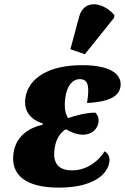

<svg xmlns="http://www.w3.org/2000/svg" viewBox="-20 -848 572 878"><path d="M368 -600 502 -767 503 -779C455 -836 365 -856 342 -772L302 -623ZM249 10C407 10 472 -51 480 -107C484 -131 473 -149 458 -156C439 -122 385 -69 310 -69C242 -69 220 -107 230 -171C237 -218 260 -245 281 -257C303 -245 328 -232 360 -232C398 -232 425 -256 430 -287C433 -307 427 -322 416 -333C378 -333 328 -321 292 -308C279 -324 272 -357 279 -403C286 -454 310 -486 345 -486C384 -486 390 -453 378 -377C493 -383 525 -414 531 -452C538 -501 498 -550 355 -550C206 -550 110 -493 96 -400C87 -337 123 -300 176 -283L175 -278C108 -262 53 -223 42 -149C27 -49 96 10 249 10Z"/></svg>

Font: Noto Serif SemiCondensed Black
Style: Italic
Weight: 900
Width: 4
Italic angle: -12°
Designer: Monotype Design Team
Foundry: Monotype Imaging Inc.
Version: Version 2.014